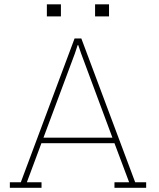

<svg xmlns="http://www.w3.org/2000/svg" viewBox="-20 -894 759 914"><path d="M26.9 0ZM26.9 -26.4H79.1L335 -710.9H367.2L623.5 -26.4H675.8V0H524.9V-26.4H594.7L524.9 -212.4H177.2L107.9 -26.4H177.7V0H26.9ZM187 -238.8H515.1L366.2 -639.2L352.5 -679.2H349.6L336.4 -639.2ZM499 -815.9H432.6V-873.5H499ZM270 -815.9H203.1V-873.5H270Z"/></svg>

Font: TypoPRO Roboto Slab
Style: Thin
Weight: 250
Designer: Google
Version: Version 1.100263; 2013; ttfautohint (v0.94.20-1c74) -l 8 -r 